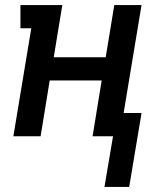

<svg xmlns="http://www.w3.org/2000/svg" viewBox="-20 -540 640 761"><path d="M394 201 428 0H347L383 -221H177L141 0H33L104 -428H61V-520H227L193 -313H399L433 -520H541L470 -92H541L492 201Z"/></svg>

Font: Iosevka Etoile Semibold
Style: Italic
Weight: 600
Italic angle: -9°
Designer: Belleve Invis
Foundry: Belleve Invis
Version: Version 22.1.2; ttfautohint (v1.8.4)